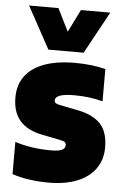

<svg xmlns="http://www.w3.org/2000/svg" viewBox="-56 -849 583 900"><g transform="rotate(5 235.0 -398.5)"><path d="M35.5 -14V-165.5Q72 -153.5 115.8 -147Q159.5 -140.5 204.5 -140.5Q241.5 -140.5 256.8 -148.2Q272 -156 272 -170.5Q272 -179.5 266.5 -184.5Q261 -189.5 247.5 -192L158 -210Q88 -223.5 52.8 -263.8Q17.5 -304 17.5 -374Q17.5 -431 47 -472.5Q76.5 -514 136 -536.5Q195.5 -559 282.5 -559Q361.5 -559 426 -542.5V-390.5Q365.5 -407.5 291.5 -407.5Q202.5 -407.5 202.5 -375.5Q202.5 -367.5 208.5 -363Q214.5 -358.5 228.5 -356L318 -338Q387 -324 422 -286.2Q457 -248.5 457 -176Q457 -118.5 427 -76.2Q397 -34 341 -11.5Q285 11 208.5 11Q111 11 35.5 -14ZM288 -808H426L318 -610H152L44 -808H182L235 -701.5Z"/></g></svg>

Font: Encode Sans Semi Condensed Black
Style: Regular
Weight: 900
Width: 4
Designer: Multiple Designers
Foundry: Impallari Type
Version: Version 2.000